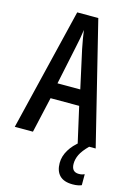

<svg xmlns="http://www.w3.org/2000/svg" viewBox="-138 -835 749 1082"><g transform="rotate(15 236.0 -293.5)"><path d="M367 -51 320 -259H153L106 -51H0L173 -765H296L472 -51ZM253 -573Q247 -604 242.5 -629.5Q238 -655 235 -679Q232 -656 227 -628Q222 -600 216 -574L169 -350H302ZM374 64Q374 112 417 112Q430 112 437.5 109.5Q445 107 450 105V169Q441 173 428 175.5Q415 178 398 178Q347 178 322 152.5Q297 127 297 80Q297 41 319.5 3.5Q342 -34 381 -63L434 -51Q400 -17 387 10Q374 37 374 64Z"/></g></svg>

Font: Noto Sans Tamil UI ExtraCondensed Medium
Style: Regular
Weight: 500
Width: 2
Designer: Jelle Bosma - Monotype Design Team
Foundry: Monotype Imaging Inc.
Version: Version 2.004; ttfautohint (v1.8.4.7-5d5b)